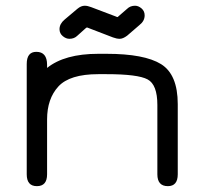

<svg xmlns="http://www.w3.org/2000/svg" viewBox="-20 -636 702 663"><path d="M286.1 -539.1 370.1 -506.8C378.6 -503.6 386.4 -502 393.6 -502C400.7 -502 409.2 -505.5 418.9 -512.7L461.9 -549.8C473.6 -558.9 479.5 -570 479.5 -583C479.5 -592.8 475.9 -600.7 468.8 -606.9C461.6 -613.1 454.1 -616.2 446.3 -616.2C435.2 -616.2 426.1 -612.6 418.9 -605.5L389.6 -580.1C387.7 -578.1 386.4 -577.1 385.7 -577.1C384.4 -577.1 382.5 -577.8 379.9 -579.1L294.9 -611.3C286.5 -614.6 279 -616.2 272.5 -616.2C264 -616.2 255.5 -612.6 247.1 -605.5L203.1 -568.4C191.4 -558.6 185.5 -547.5 185.5 -535.2C185.5 -525.4 189.3 -517.4 196.8 -511.2C204.3 -505 211.9 -502 219.7 -502C230.8 -502 239.9 -505.5 247.1 -512.7L275.4 -538.1C277.3 -540 279 -541 280.3 -541C281.6 -541 283.5 -540.4 286.1 -539.1ZM319.3 -379.9H347.7C419.9 -379.9 467.3 -373.9 489.7 -361.8C512.2 -349.8 523.4 -320.3 523.4 -273.4V-34.2C523.4 -6.8 535.5 6.8 559.6 6.8C582.4 6.8 593.8 -6.8 593.8 -34.2V-276.4C593.8 -344.7 574.5 -390.8 536.1 -414.6C497.7 -438.3 434.9 -450.2 347.7 -450.2H319.3C241.9 -450.2 182.9 -433.9 142.6 -401.4V-412.1C142.6 -442.1 130.2 -457 105.5 -457C83.3 -457 72.3 -443 72.3 -415V-34.2C72.3 -6.8 84 6.8 107.4 6.8C130.9 6.8 142.6 -6.8 142.6 -34.2V-223.6C142.6 -271.2 155.6 -309.1 181.6 -337.4C207.7 -365.7 253.6 -379.9 319.3 -379.9Z"/></svg>

Font: Jura
Style: DemiBold
Weight: 600
Version: Version 2.5.1